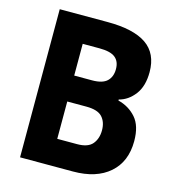

<svg xmlns="http://www.w3.org/2000/svg" viewBox="-107 -804 813 894"><g transform="rotate(15 300.0 -357.0)"><path d="M71 0V-714H302Q427 -714 489 -671.5Q551 -629 551 -539Q551 -471 520 -430.5Q489 -390 445 -379V-374Q497 -361 531 -322.5Q565 -284 565 -210Q565 -111 501.5 -55.5Q438 0 326 0ZM302 -433Q352 -433 374 -454Q396 -475 396 -512Q396 -549 373 -567.5Q350 -586 297 -586H216V-433ZM312 -128Q364 -128 385.5 -154Q407 -180 407 -220Q407 -260 385 -284Q363 -308 308 -308H216V-128Z"/></g></svg>

Font: Noto Sans Mono ExtraBold
Style: Regular
Weight: 800
Designer: Monotype Design Team
Foundry: Monotype Imaging Inc.
Version: Version 2.014